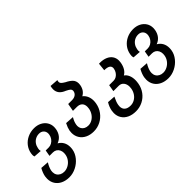

<svg xmlns="http://www.w3.org/2000/svg" viewBox="-33 -1517 2466 2466"><g transform="rotate(-45 1200.0 -284.5)"><path d="M4 23.5Q4 2.5 7.5 -18Q17 -70 49.5 -127.5L160.5 -119.5Q143.5 -93 131.5 -65Q119.5 -37 115 -12Q113 -0.5 113 12.5Q113 43 127.2 66.5Q141.5 90 166.8 103Q192 116 224.5 116Q262 116 297.5 97.2Q333 78.5 357.8 45.8Q382.5 13 389.5 -27Q392.5 -43 392.5 -57Q392.5 -88 380.5 -112Q368.5 -136 346.8 -149.5Q325 -163 296 -163H233.5L248 -246H304Q331.5 -246 357.2 -260.5Q383 -275 401 -300.2Q419 -325.5 424 -356Q426 -365.5 426 -376.5Q426 -414 402 -437Q378 -460 340 -460Q304.5 -460 274.5 -444.5Q244.5 -429 224.5 -400.5Q204.5 -372 198 -335Q195 -319.5 195 -309.5Q195 -299 198.5 -286.5L91.5 -294Q86.5 -310 86.5 -325.5Q86.5 -337.5 89.5 -354.5Q99.5 -413 135.2 -458.5Q171 -504 225 -529.5Q279 -555 342.5 -555Q400 -555 444.5 -532.5Q489 -510 513.8 -470.5Q538.5 -431 538.5 -381.5Q538.5 -365 535.5 -347Q526 -293 496.5 -256.2Q467 -219.5 420.5 -203Q461 -180 482.2 -142Q503.5 -104 503.5 -54.5Q503.5 -30.5 499.5 -9Q489 50 447.5 101.2Q406 152.5 345.5 182.8Q285 213 221.5 213Q156.5 213 107.2 189.2Q58 165.5 31 122.5Q4 79.5 4 23.5Z M642 -170.5Q642 -191.5 645.5 -210.5Q649.5 -232 658 -255.5Q666.5 -279 682 -309.5L798.5 -302Q782 -274 773.2 -252.2Q764.5 -230.5 760 -205.5Q757.5 -191.5 757.5 -181.5Q757.5 -153 770.8 -131Q784 -109 807.8 -96.8Q831.5 -84.5 863 -84.5Q900 -84.5 933.5 -103.8Q967 -123 990 -156.8Q1013 -190.5 1020.5 -232.5Q1023.5 -250 1023.5 -265Q1023.5 -309.5 998.2 -334Q973 -358.5 926 -358.5H855.5L874.5 -464H944.5Q983 -464 1008.5 -482.2Q1034 -500.5 1039.5 -532Q1040.5 -539 1040.5 -542.5Q1040.5 -560 1026.2 -573Q1012 -586 974.5 -604.5Q922 -625 896.2 -657.2Q870.5 -689.5 870.5 -735Q870.5 -759.5 878 -788L993 -779.5Q987.5 -761.5 987.5 -750.5Q987.5 -733.5 1000.8 -720Q1014 -706.5 1048.5 -686Q1098.5 -662 1128.2 -631.8Q1158 -601.5 1158 -553Q1158 -542 1155.5 -526Q1140.5 -442 1073 -406Q1105 -381 1121 -344.5Q1137 -308 1137 -263.5Q1137 -240 1132.5 -214.5Q1120.5 -147.5 1081.5 -94.2Q1042.5 -41 984.2 -11Q926 19 859 19Q794.5 19 745.2 -5Q696 -29 669 -72.2Q642 -115.5 642 -170.5Z M1206 32.5Q1206 13 1210 -10Q1219.5 -64 1253 -119L1361 -111.5Q1342 -71 1333.8 -49.2Q1325.5 -27.5 1321 -2Q1318.5 14 1318.5 25Q1318.5 69.5 1347.2 93.8Q1376 118 1428.5 118Q1466.5 118 1500 99.2Q1533.5 80.5 1556.5 47Q1579.5 13.5 1587 -29.5Q1590 -47 1590 -62.5Q1590 -110.5 1565.2 -140.5Q1540.5 -170.5 1498 -170.5H1401.5L1417.5 -263H1500Q1525.5 -263 1548.8 -277Q1572 -291 1588.5 -315.2Q1605 -339.5 1610 -368.5Q1611.5 -376 1611.5 -383Q1611.5 -443.5 1508.5 -443.5L1520 -550Q1525.5 -550.5 1537 -550.5Q1596.5 -550.5 1640.2 -531.5Q1684 -512.5 1707.2 -477.8Q1730.5 -443 1730.5 -396Q1730.5 -381.5 1727 -359.5Q1717.5 -307.5 1695.2 -271.8Q1673 -236 1639 -217.5Q1668.5 -198 1685.5 -159.8Q1702.5 -121.5 1702.5 -70.5Q1702.5 -44 1697 -12Q1685 56.5 1646.2 108.8Q1607.5 161 1549.8 190Q1492 219 1424.5 219Q1359 219 1309.5 195.8Q1260 172.5 1233 130.2Q1206 88 1206 32.5Z M1804 23.5Q1804 2.5 1807.5 -18Q1817 -70 1849.5 -127.5L1960.5 -119.5Q1943.5 -93 1931.5 -65Q1919.5 -37 1915 -12Q1913 -0.5 1913 12.5Q1913 43 1927.2 66.5Q1941.5 90 1966.8 103Q1992 116 2024.5 116Q2062 116 2097.5 97.2Q2133 78.5 2157.8 45.8Q2182.5 13 2189.5 -27Q2192.5 -43 2192.5 -57Q2192.5 -88 2180.5 -112Q2168.5 -136 2146.8 -149.5Q2125 -163 2096 -163H2033.5L2048 -246H2104Q2131.5 -246 2157.2 -260.5Q2183 -275 2201 -300.2Q2219 -325.5 2224 -356Q2226 -365.5 2226 -376.5Q2226 -414 2202 -437Q2178 -460 2140 -460Q2104.5 -460 2074.5 -444.5Q2044.5 -429 2024.5 -400.5Q2004.5 -372 1998 -335Q1995 -319.5 1995 -309.5Q1995 -299 1998.5 -286.5L1891.5 -294Q1886.5 -310 1886.5 -325.5Q1886.5 -337.5 1889.5 -354.5Q1899.5 -413 1935.2 -458.5Q1971 -504 2025 -529.5Q2079 -555 2142.5 -555Q2200 -555 2244.5 -532.5Q2289 -510 2313.8 -470.5Q2338.5 -431 2338.5 -381.5Q2338.5 -365 2335.5 -347Q2326 -293 2296.5 -256.2Q2267 -219.5 2220.5 -203Q2261 -180 2282.2 -142Q2303.5 -104 2303.5 -54.5Q2303.5 -30.5 2299.5 -9Q2289 50 2247.5 101.2Q2206 152.5 2145.5 182.8Q2085 213 2021.5 213Q1956.5 213 1907.2 189.2Q1858 165.5 1831 122.5Q1804 79.5 1804 23.5Z"/></g></svg>

Font: JuliaMono SemiBold
Style: Italic
Weight: 600
Italic angle: -9°
Monospace: yes
Designer: cormullion
Foundry: corm
Version: Version 0.056; ttfautohint (v1.8.4)